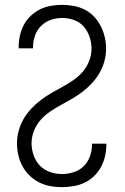

<svg xmlns="http://www.w3.org/2000/svg" viewBox="-20 -763 515 791"><path d="M235 8Q210 8 186 3.5Q162 -1 140.5 -12Q119 -23 101.5 -40Q84 -57 72.5 -78.5Q61 -100 55.5 -124Q50 -148 50 -173Q50 -199 57 -224.5Q64 -250 77 -272.5Q90 -295 108 -314.5Q126 -334 147 -350Q168 -366 190.5 -379Q213 -392 236 -404.5Q259 -417 281 -432Q303 -447 320 -466.5Q337 -486 347 -511Q357 -536 357 -563Q357 -587 349 -611Q341 -635 325 -653.5Q309 -672 285 -680.5Q261 -689 236 -689Q212 -689 189 -681Q166 -673 149 -656Q132 -639 124 -615.5Q116 -592 116 -568V-564H57V-569Q57 -593 62 -616Q67 -639 78 -660Q89 -681 106.5 -697.5Q124 -714 145 -724.5Q166 -735 189.5 -739Q213 -743 236 -743Q260 -743 284 -738.5Q308 -734 329.5 -723Q351 -712 367.5 -694.5Q384 -677 395 -655.5Q406 -634 411.5 -610.5Q417 -587 417 -563Q417 -536 410 -510.5Q403 -485 390 -462.5Q377 -440 359 -420.5Q341 -401 320 -385Q299 -369 276.5 -356Q254 -343 231 -330.5Q208 -318 186 -303Q164 -288 147 -268.5Q130 -249 120 -224Q110 -199 110 -173Q110 -148 118.5 -123.5Q127 -99 144 -81Q161 -63 185.5 -54.5Q210 -46 235 -46Q259 -46 283 -53.5Q307 -61 324.5 -78Q342 -95 350.5 -119Q359 -143 359 -167V-171H418V-166Q418 -142 412.5 -118.5Q407 -95 395.5 -74Q384 -53 366.5 -36.5Q349 -20 327.5 -10Q306 0 282 4Q258 8 235 8Z"/></svg>

Font: Iosevka QP Light
Style: Regular
Weight: 300
Designer: Belleve Invis
Foundry: Belleve Invis
Version: Version 20.0.0; ttfautohint (v1.8.4)